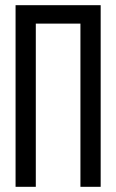

<svg xmlns="http://www.w3.org/2000/svg" viewBox="-20 -720 448 740"><path d="M118 -629V0H40V-700H368V0H290V-629Z"/></svg>

Font: Adderley Regular
Style: Regular
Weight: 400
Designer: gorohovskiy
Version: Version 1.003 November 13, 2017